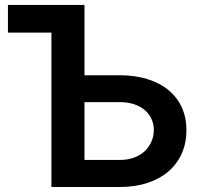

<svg xmlns="http://www.w3.org/2000/svg" viewBox="-20 -747 801 767"><path d="M457.7 -446.4Q520.2 -446.4 569.8 -430.8Q619.3 -415.1 653.8 -386.5Q688.2 -358 706.5 -317.3Q724.8 -276.6 724.8 -226.6Q724.8 -176.5 706.5 -134.8Q688.2 -93 653.8 -63Q619.3 -33 569.8 -16.5Q520.2 0 457.7 0H185.4V-616.8H11.7V-727.3H317.5V-446.4ZM317.5 -108H457.7Q490.8 -108 516.3 -117.7Q541.9 -127.5 559.1 -144Q576.3 -160.5 585.4 -182.4Q594.5 -204.2 594.5 -228Q594.5 -251.1 585.4 -271.3Q576.3 -291.5 559.1 -306.6Q541.9 -321.7 516.3 -330.4Q490.8 -339.1 457.7 -339.1H317.5Z"/></svg>

Font: Interop SemBd
Style: Regular
Weight: 600
Designer: Rasmus Andersson, Google, Jang Haemin
Foundry: jhaemin
Version: Version 1.008